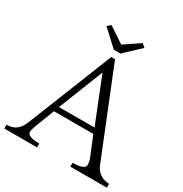

<svg xmlns="http://www.w3.org/2000/svg" viewBox="-203 -1051 1136 1192"><g transform="rotate(30 364.5 -454.5)"><path d="M731.9 -9.8H470.2V-37.6Q558.1 -37.6 558.1 -72.8Q558.1 -98.1 548.3 -120.6L492.2 -256.8H210L155.8 -115.7Q145 -85.9 145 -71.8Q145 -37.6 231.9 -37.6V-9.8H-2.9V-37.6H2.9Q75.7 -37.6 106.9 -116.7L350.1 -726.1H377L625 -110.8Q653.3 -41 731.9 -37.6ZM479 -294.9 351.1 -615.7 224.1 -294.9ZM252 -898.9 365.2 -823.7 476.1 -898.9 500 -877.9 388.2 -772.9H341.3L228 -877.9Z"/></g></svg>

Font: I.MingCP
Style: Regular
Weight: 400
Designer: I.Font Project
Version: Version 8.000; Sep 06, 2022